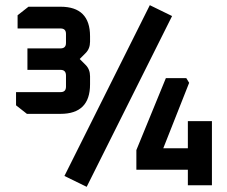

<svg xmlns="http://www.w3.org/2000/svg" viewBox="-20 -716 876 742"><path d="M42 -309V-360H214Q235 -360 235 -381V-424Q235 -446 214 -446H86V-529H214Q235 -529 235 -550V-585Q235 -606 214 -606H48V-657L90 -690H214Q328 -690 328 -576V-555Q328 -528 311 -511L288 -488L311 -465Q328 -448 328 -421V-390Q328 -276 214 -276H84ZM229 -36 559 -696 645 -654 315 6ZM507 -60V-136L621 -414H700L711 -396L611 -143H706V-248H799V0H706V-60Z"/></svg>

Font: Oxanium SemiBold
Style: Regular
Weight: 600
Designer: Severin Meyer
Version: Version 2.000